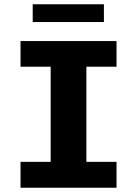

<svg xmlns="http://www.w3.org/2000/svg" viewBox="-20 -878 640 898"><path d="M76 0V-121H217V-566H76V-686H525V-566H384V-121H525V0ZM133 -775V-858H466V-775Z"/></svg>

Font: Chivo Mono
Style: Bold
Weight: 700
Monospace: yes
Designer: Hector Gatti
Foundry: Omnibus-Type
Version: Version 1.008; ttfautohint (v1.8.4.7-5d5b)